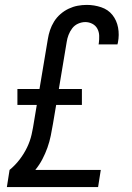

<svg xmlns="http://www.w3.org/2000/svg" viewBox="-20 -763 540 783"><path d="M8 0 19 -70Q42 -89 60 -112.5Q78 -136 90.5 -162Q103 -188 109 -215Q115 -242 119 -269L130 -335H51V-400H141L175 -603Q178 -622 184 -640Q190 -658 200.5 -675Q211 -692 226.5 -705.5Q242 -719 260 -727.5Q278 -736 296.5 -739.5Q315 -743 334 -743Q364 -743 392.5 -733.5Q421 -724 438.5 -702Q456 -680 461.5 -650.5Q467 -621 461 -590Q461 -588 460 -586Q459 -584 459 -582H382L383 -587Q385 -602 384.5 -617.5Q384 -633 377 -646Q370 -659 356.5 -666Q343 -673 328 -673Q313 -673 298.5 -666.5Q284 -660 274.5 -647.5Q265 -635 259.5 -620.5Q254 -606 252 -592L220 -400H314V-335H209L196 -258Q192 -234 187 -209.5Q182 -185 173.5 -161Q165 -137 153 -114Q141 -91 124 -70H391L380 0Z"/></svg>

Font: Iosevka Term Oblique
Style: Regular
Weight: 400
Italic angle: -9°
Monospace: yes
Designer: Belleve Invis
Foundry: Belleve Invis
Version: Version 31.4.0